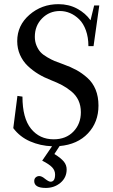

<svg xmlns="http://www.w3.org/2000/svg" viewBox="-20 -696 547 931"><path d="M202.1 215.3Q146 215.3 146 182.1Q146 170.4 153.3 164.1Q160.6 157.7 170.4 157.7Q182.6 157.7 198.7 171.4Q216.3 185.1 225.1 185.1Q247.1 185.1 247.1 150.4Q247.1 130.4 232.7 115.2Q218.3 100.1 184.6 83L232.4 13.2Q175.8 11.2 126 -10.5Q76.2 -32.2 44.4 -74.7L64.5 -231L88.9 -227.5Q88.9 -123 130.4 -71.8Q171.9 -20.5 240.2 -20.5Q299.8 -20.5 335.9 -57.9Q372.1 -95.2 372.1 -151.9Q372.1 -183.6 360.4 -209Q348.6 -234.4 325.9 -252.9Q303.2 -271.5 280.5 -283.4Q257.8 -295.4 226.6 -307.6Q193.8 -320.3 166.3 -336.9Q138.7 -353.5 114.7 -376.2Q90.8 -398.9 77.1 -429.9Q63.5 -460.9 63.5 -496.6Q63.5 -572.8 122.8 -624.3Q182.1 -675.8 263.2 -675.8Q313.5 -675.8 354 -654.1Q394.5 -632.3 418.9 -597.7L436.5 -669.4H461.4L433.6 -472.2H408.7Q408.7 -515.1 396.5 -548.8Q384.3 -582.5 363.8 -602.5Q343.3 -622.6 319.6 -632.6Q295.9 -642.6 270.5 -642.6Q219.2 -642.6 184.1 -606.9Q148.9 -571.3 148.9 -517.6Q148.9 -494.1 157.2 -474.6Q165.5 -455.1 176.8 -442.9Q188 -430.7 209 -418.5Q230 -406.2 245.1 -400.1Q260.3 -394 287.1 -384.3Q323.7 -371.1 350.6 -356.4Q377.4 -341.8 403.6 -318.6Q429.7 -295.4 443.6 -261.5Q457.5 -227.5 457.5 -184.1Q457.5 -103.5 406.7 -49.6Q356 4.4 269 12.2L243.7 50.8Q275.9 70.8 289.6 87.6Q303.2 104.5 303.2 125.5Q303.2 165 273.4 190.2Q243.7 215.3 202.1 215.3Z"/></svg>

Font: Elstob 18pt
Style: Regular
Weight: 400
Designer: Peter S. Baker
Version: Version 1.015